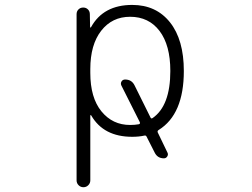

<svg xmlns="http://www.w3.org/2000/svg" viewBox="-20 -576 1040 792"><path d="M682.6 -283.2Q682.6 -389.6 638.2 -448.2Q593.8 -506.8 516.6 -506.8Q442.4 -506.8 397.5 -449.2Q352.5 -391.6 352.5 -291V-275.4Q352.5 -172.9 398.4 -116.7Q444.3 -60.5 516.6 -60.5Q536.1 -60.5 552.7 -63.5Q559.6 -65.4 556.6 -72.3L480.5 -223.6Q476.6 -232.4 481.4 -240.2Q486.3 -248 496.1 -248Q523.4 -248 535.2 -223.6L600.6 -91.8Q603.5 -85 609.4 -88.9Q682.6 -139.6 682.6 -283.2ZM351.6 -464.8Q351.6 -462.9 353 -462.4Q354.5 -461.9 355.5 -463.9Q406.2 -555.7 525.4 -555.7Q624 -555.7 681.2 -483.9Q738.3 -412.1 738.3 -283.2Q738.3 -104.5 634.8 -40Q627.9 -36.1 630.9 -29.3L670.9 53.7Q674.8 61.5 669.9 69.3Q665 77.1 656.2 77.1Q629.9 77.1 618.2 53.7L585 -11.7Q582 -18.6 575.2 -16.6Q552.7 -11.7 525.4 -11.7Q407.2 -11.7 356.4 -99.6Q355.5 -101.6 354 -101.1Q352.5 -100.6 352.5 -99.6V168Q352.5 179.7 344.2 188Q335.9 196.3 324.2 196.3Q312.5 196.3 304.2 188Q295.9 179.7 295.9 168V-517.6Q295.9 -529.3 303.7 -537.1Q311.5 -544.9 323.2 -544.9Q335 -544.9 342.8 -537.1Q350.6 -529.3 350.6 -517.6Z"/></svg>

Font: Rounded-X Mgen+ 1m light
Style: Regular
Weight: 200
Designer: [Source Han Sans]
Ryoko NISHIZUKA  (kana & ideographs); Paul D. Hunt (Latin, Greek & Cyrillic); Wenlong ZHANG  (bopomofo
Version: Version 1.059.20150602